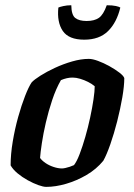

<svg xmlns="http://www.w3.org/2000/svg" viewBox="-20 -730 523 750"><path d="M160.5 0Q149 0 129.5 -7Q110 -14 88.2 -26Q66.5 -38 48.5 -53Q30.5 -68 21.5 -84Q21.5 -128 29.8 -177.2Q38 -226.5 51 -273Q64 -319.5 78 -355.2Q92 -391 103.5 -408Q113.5 -419 138 -434.5Q162.5 -450 194.8 -465Q227 -480 261.8 -490Q296.5 -500 327 -500Q341.5 -500 363.2 -492Q385 -484 407.5 -471.5Q430 -459 446.2 -446.5Q462.5 -434 465.5 -425Q465.5 -394.5 457.8 -349.5Q450 -304.5 437.8 -256.2Q425.5 -208 411 -166.5Q396.5 -125 383.5 -102Q356.5 -69 318 -46.5Q279.5 -24 238.2 -12Q197 0 160.5 0ZM222 -72Q227.5 -72 235.5 -73.8Q243.5 -75.5 252.5 -78.5Q261.5 -81.5 269 -85Q280 -99 291.2 -128.5Q302.5 -158 313.2 -195.2Q324 -232.5 332.2 -271Q340.5 -309.5 345.2 -341.8Q350 -374 350 -393Q339 -402.5 324 -410Q309 -417.5 293.2 -422.2Q277.5 -427 263.5 -427Q252 -427 241 -424.5Q230 -422 218 -417Q198.5 -383 184 -339.5Q169.5 -296 159.2 -251.8Q149 -207.5 143.5 -170.8Q138 -134 136.5 -113Q144 -102.5 158 -93Q172 -83.5 189.5 -77.8Q207 -72 222 -72ZM309 -575Q248.5 -575 225.2 -609.2Q202 -643.5 208 -700.5Q213 -703 227.2 -706.2Q241.5 -709.5 258.5 -709.5Q259 -671.5 274 -659.8Q289 -648 318.5 -648Q348.5 -648 366.2 -660.2Q384 -672.5 397 -709.5Q419.5 -709.5 432.8 -706.5Q446 -703.5 450 -700.5Q436 -642 402 -608.5Q368 -575 309 -575Z"/></svg>

Font: Texturina Medium
Style: Italic
Weight: 500
Italic angle: -11°
Designer: Guillermo Torres Carreño
Foundry: Omnibus-Type
Version: Version 1.002